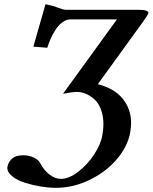

<svg xmlns="http://www.w3.org/2000/svg" viewBox="-20 -693 732 921"><path d="M645 -646Q691.9 -646 691.9 -630.9Q691.9 -624.5 664.1 -585.9L449.2 -289.1Q528.8 -269 568.8 -219.2Q608.9 -169.4 608.9 -103Q608.9 -82.5 604 -54.2Q590.3 13.7 537.6 74Q484.9 134.3 407.2 171.1Q329.6 208 248 208Q214.8 208 175.8 201.7Q136.7 195.3 100.3 183.8Q64 172.4 39.6 153.3Q15.1 134.3 15.1 111.8Q15.1 109.4 16.1 105Q20.5 83 38.6 67.4Q56.6 51.8 90.8 51.8Q117.7 51.8 140.1 61.8Q162.6 71.8 171.9 87.9Q189.9 122.6 216.6 143.8Q243.2 165 272.9 165Q310.1 165 354.2 131.6Q398.4 98.1 431.2 48.6Q463.9 -1 471.2 -45.9Q476.1 -72.8 476.1 -96.2Q476.1 -137.2 463.9 -168.7Q451.7 -200.2 431.9 -217.5Q412.1 -234.9 391.1 -243.4Q370.1 -252 349.1 -252Q326.2 -252 282.2 -243.2L541 -600.1H316.9Q296.9 -599.6 277.8 -585Q258.8 -570.3 244.9 -548.1Q231 -525.9 221.7 -504.4Q212.4 -482.9 207 -463.9L140.1 -469.2L198.2 -672.9Q240.2 -664.1 252 -658.2Q285.6 -646 293.9 -646Z"/></svg>

Font: Linux Libertine G
Style: Bold Italic
Weight: 700
Italic angle: -11.5°
Designer: Philipp H. Poll
Foundry: Philipp H. Poll
Version: Version 4.1.0